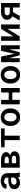

<svg xmlns="http://www.w3.org/2000/svg" viewBox="2406 -2984 588 5441"><g transform="rotate(-90 2700.5 -264.0)"><path d="M405.8 0H534.7V-8.3Q524.4 -28.8 519.3 -56.9Q514.2 -85 514.2 -124V-354.5Q514.2 -400.4 497.1 -434.8Q480 -469.2 450.7 -492.2Q420.4 -515.1 379.9 -526.6Q339.4 -538.1 292 -538.1Q239.7 -538.1 199 -524.7Q158.2 -511.2 129.9 -488.3Q101.6 -465.3 86.7 -435.8Q71.8 -406.2 71.8 -373.5H198.2Q198.2 -388.2 203.1 -400.6Q208 -413.1 218.3 -421.9Q229 -431.6 245.8 -437Q262.7 -442.4 285.2 -442.4Q310.5 -442.4 329.8 -436Q349.1 -429.7 362.3 -418Q375 -406.7 381.3 -391.1Q387.7 -375.5 387.7 -355.5V-322.3H307.1Q249.5 -322.3 204.3 -311.8Q159.2 -301.3 128.4 -280.8Q94.7 -258.8 77.6 -225.1Q60.5 -191.4 60.5 -147.5Q60.5 -113.8 74 -84.7Q87.4 -55.7 111.8 -34.7Q135.7 -13.7 169.7 -2Q203.6 9.8 244.6 9.8Q269.5 9.8 291.5 4.9Q313.5 0 332 -8.3Q350.1 -16.6 365.2 -27.6Q380.4 -38.6 392.1 -51.3Q394 -36.6 397.5 -23.2Q400.9 -9.8 405.8 0ZM270 -89.8Q249.5 -89.8 233.9 -95Q218.3 -100.1 208 -108.4Q197.3 -117.7 191.9 -130.6Q186.5 -143.6 186.5 -158.7Q186.5 -177.2 193.6 -192.9Q200.7 -208.5 214.8 -219.7Q230.5 -231.9 255.4 -238.3Q280.3 -244.6 315.4 -244.6H387.7V-150.4Q381.3 -139.2 370.4 -128.2Q359.4 -117.2 344.2 -108.9Q329.1 -100.1 310.5 -95Q292 -89.8 270 -89.8Z M669.9 0H920.9Q971.2 0 1010.5 -9.5Q1049.8 -19 1077.1 -38.1Q1104 -56.6 1118.4 -85Q1132.8 -113.3 1132.8 -150.9Q1132.8 -171.9 1125.5 -190.9Q1118.2 -210 1104 -225.6Q1089.8 -240.7 1069.3 -252.2Q1048.8 -263.7 1021.5 -270L1016.1 -271Q1035.2 -277.3 1050.3 -286.6Q1065.4 -295.9 1076.7 -306.6Q1092.3 -321.8 1100.3 -340.8Q1108.4 -359.9 1108.4 -381.3Q1108.4 -418.5 1093 -446.3Q1077.6 -474.1 1048.8 -492.2Q1019.5 -510.3 978.5 -519.3Q937.5 -528.3 886.7 -528.3H669.9ZM796.4 -222.7H920.9Q944.3 -222.7 960.7 -218Q977.1 -213.4 987.3 -204.6Q997.6 -196.8 1002 -185.8Q1006.3 -174.8 1006.3 -161.1Q1006.3 -146.5 1001.7 -135.5Q997.1 -124.5 986.8 -116.7Q976.1 -108.9 959.7 -104.7Q943.4 -100.6 920.9 -100.6H796.4ZM796.4 -310.5V-426.8H886.7Q912.1 -426.8 930.7 -422.9Q949.2 -418.9 960.9 -410.6Q971.7 -403.3 976.8 -392.3Q981.9 -381.3 981.9 -366.7Q981.9 -353.5 977.3 -343.8Q972.7 -334 962.9 -327.1Q951.7 -319.3 934.3 -315.2Q917 -311 893.1 -310.5Z M1781.2 -426.8V-528.3H1246.6V-426.8H1449.7V0H1576.2V-426.8Z M1852.5 -269V-258.8Q1852.5 -200.7 1869.1 -151.6Q1885.7 -102.5 1918 -66.4Q1949.2 -30.3 1995.4 -10Q2041.5 10.3 2100.6 10.3Q2159.2 10.3 2205.1 -10Q2251 -30.3 2282.7 -66.4Q2314 -102.5 2330.6 -151.6Q2347.2 -200.7 2347.2 -258.8V-269Q2347.2 -326.7 2330.6 -375.7Q2314 -424.8 2282.7 -460.9Q2250.5 -497.1 2204.6 -517.6Q2158.7 -538.1 2099.6 -538.1Q2041 -538.1 1995.1 -517.6Q1949.2 -497.1 1918 -460.9Q1885.7 -424.8 1869.1 -375.7Q1852.5 -326.7 1852.5 -269ZM1978.5 -258.8V-269Q1978.5 -302.7 1985.6 -332.8Q1992.7 -362.8 2007.3 -385.7Q2022 -409.2 2044.9 -422.4Q2067.9 -435.5 2099.6 -435.5Q2131.8 -435.5 2154.8 -422.4Q2177.7 -409.2 2192.4 -385.7Q2206.5 -362.8 2213.6 -332.8Q2220.7 -302.7 2220.7 -269V-258.8Q2220.7 -224.1 2213.6 -193.8Q2206.5 -163.6 2192.4 -141.1Q2177.7 -117.7 2154.8 -104.5Q2131.8 -91.3 2100.6 -91.3Q2068.4 -91.3 2045.2 -104.5Q2022 -117.7 2007.3 -141.1Q1992.7 -163.6 1985.6 -193.8Q1978.5 -224.1 1978.5 -258.8Z M2927.2 0V-528.3H2800.8V-311H2590.8V-528.3H2463.9V0H2590.8V-209.5H2800.8V0Z M3052.7 -269V-258.8Q3052.7 -200.7 3069.3 -151.6Q3085.9 -102.5 3118.2 -66.4Q3149.4 -30.3 3195.6 -10Q3241.7 10.3 3300.8 10.3Q3359.4 10.3 3405.3 -10Q3451.2 -30.3 3482.9 -66.4Q3514.2 -102.5 3530.8 -151.6Q3547.4 -200.7 3547.4 -258.8V-269Q3547.4 -326.7 3530.8 -375.7Q3514.2 -424.8 3482.9 -460.9Q3450.7 -497.1 3404.8 -517.6Q3358.9 -538.1 3299.8 -538.1Q3241.2 -538.1 3195.3 -517.6Q3149.4 -497.1 3118.2 -460.9Q3085.9 -424.8 3069.3 -375.7Q3052.7 -326.7 3052.7 -269ZM3178.7 -258.8V-269Q3178.7 -302.7 3185.8 -332.8Q3192.9 -362.8 3207.5 -385.7Q3222.2 -409.2 3245.1 -422.4Q3268.1 -435.5 3299.8 -435.5Q3332 -435.5 3355 -422.4Q3377.9 -409.2 3392.6 -385.7Q3406.7 -362.8 3413.8 -332.8Q3420.9 -302.7 3420.9 -269V-258.8Q3420.9 -224.1 3413.8 -193.8Q3406.7 -163.6 3392.6 -141.1Q3377.9 -117.7 3355 -104.5Q3332 -91.3 3300.8 -91.3Q3268.6 -91.3 3245.4 -104.5Q3222.2 -117.7 3207.5 -141.1Q3192.9 -163.6 3185.8 -193.8Q3178.7 -224.1 3178.7 -258.8Z M3897.5 -152.8 3816.4 -528.3H3658.2V0H3772V-297.9L3854.5 0H3939.9L4023.9 -300.8V0H4137.7V-528.3H3979.5Z M4601.6 -528.3 4390.6 -180.2V-528.3H4264.2V0H4390.6L4601.6 -348.1V0H4728V-528.3Z M5335.4 -528.3H5077.1Q5026.4 -528.3 4985.8 -515.4Q4945.3 -502.4 4917 -479.5Q4888.7 -456.5 4873.8 -425Q4858.9 -393.6 4858.9 -356Q4858.9 -307.1 4885.3 -268.8Q4911.6 -230.5 4959 -210.4L4838.4 0H4968.8L5077.6 -189.5H5209V0H5335.4ZM4984.9 -352.5Q4984.9 -366.2 4990.7 -379.4Q4996.6 -392.6 5007.8 -403.3Q5019 -413.6 5036.4 -420.2Q5053.7 -426.8 5077.1 -426.8H5209V-280.8H5071.8Q5049.3 -280.8 5033.2 -287.1Q5017.1 -293.5 5006.3 -303.7Q4995.6 -314 4990.2 -326.7Q4984.9 -339.4 4984.9 -352.5Z"/></g></svg>

Font: Roboto Mono SemiBold
Style: Regular
Weight: 600
Monospace: yes
Designer: Google
Version: Version 3.000